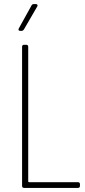

<svg xmlns="http://www.w3.org/2000/svg" viewBox="-20 -919 418 939"><path d="M88 -10V-690Q88 -700 98 -700H108Q118 -700 118 -690V-32Q118 -28 122 -28H361Q371 -28 371 -18V-10Q371 0 361 0H98Q88 0 88 -10ZM72 -780 134 -892Q137 -899 146 -899H155Q161 -899 163 -895.5Q165 -892 162 -887L97 -775Q92 -768 85 -768H79Q73 -768 71 -771.5Q69 -775 72 -780Z"/></svg>

Font: Barlow Condensed Thin
Style: Regular
Weight: 250
Width: 3
Designer: Jeremy Tribby
Foundry: Tribby Type
Version: Version 1.408